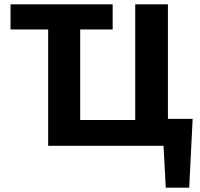

<svg xmlns="http://www.w3.org/2000/svg" viewBox="-20 -678 931 893"><path d="M29 -541V-658H504V-541ZM609 0V-658H761V0ZM253 0V-120H712V0ZM204 0V-658H353V0ZM739 0V-125H876L813 0ZM751 195 734 -125H876L860 195Z"/></svg>

Font: Ysabeau Infant ExtraBold
Style: Regular
Weight: 800
Designer: Christian Thalmann (Catharsis Fonts)
Version: Version 2.001;gftools[0.9.30]; featfreeze: ss01,ss02,lnum